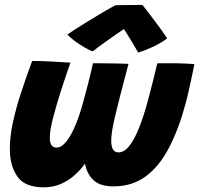

<svg xmlns="http://www.w3.org/2000/svg" viewBox="-20 -784 830 800"><path d="M162 -3.5Q84 -3.5 52.5 -48.2Q21 -93 21 -164Q21 -216 34.2 -276.2Q47.5 -336.5 68.8 -401Q90 -465.5 114 -530Q149.5 -530 193.2 -527.8Q237 -525.5 273.5 -523Q254 -467.5 234.2 -406.2Q214.5 -345 201 -292.5Q187.5 -240 187.5 -210.5Q187.5 -169 215 -169Q236 -169 256.2 -194.2Q276.5 -219.5 294.5 -262.8Q312.5 -306 327 -360Q337 -396.5 347.8 -438.2Q358.5 -480 367.5 -520.5Q383.5 -520.5 411.8 -520.2Q440 -520 468.8 -519.5Q497.5 -519 515.5 -518Q493 -433.5 479 -378.8Q465 -324 457.2 -290Q449.5 -256 446.5 -235Q443.5 -214 443.5 -197.5Q443.5 -149 473.5 -149Q498 -149 519.8 -177.2Q541.5 -205.5 560.8 -254.8Q580 -304 597 -367.5Q606 -401.5 616 -440.8Q626 -480 635.5 -520.5Q651.5 -520.5 670.8 -520.5Q690 -520.5 709.5 -520.5Q727.5 -520.5 752 -519.2Q776.5 -518 790 -517Q786 -495.5 779.2 -464.5Q772.5 -433.5 765.8 -403Q759 -372.5 753.5 -353Q724.5 -245.5 684 -168Q643.5 -90.5 587 -49Q530.5 -7.5 453 -7.5Q398.5 -7.5 371 -32Q343.5 -56.5 334 -102Q317.5 -78.5 292.8 -55.8Q268 -33 235.2 -18.2Q202.5 -3.5 162 -3.5ZM573.5 -763.5Q587.5 -745.5 606.8 -720.5Q626 -695.5 644.8 -669.8Q663.5 -644 676.5 -624Q650 -604 615.8 -588.2Q581.5 -572.5 556 -565Q540.5 -592 522.8 -620.8Q505 -649.5 496.5 -663Q483 -654 460.5 -638.5Q438 -623 413 -605Q388 -587 366.5 -570Q352.5 -574.5 332 -586.5Q311.5 -598.5 291.8 -613Q272 -627.5 261 -640.5Q297.5 -665 337.5 -689.8Q377.5 -714.5 410.8 -734Q444 -753.5 460.5 -762Q470 -762.5 492.5 -762.8Q515 -763 538.2 -763.2Q561.5 -763.5 573.5 -763.5Z"/></svg>

Font: Grandstander ExtraBold
Style: Italic
Weight: 800
Italic angle: -15°
Designer: Tyler Finck
Foundry: Etcetera Type Co
Version: Version 1.200; ttfautohint (v1.8.3)